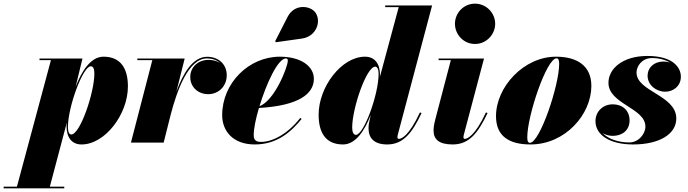

<svg xmlns="http://www.w3.org/2000/svg" viewBox="-160 -780 3764 1050"><path d="M204 -89C204 -29 232 10 286 10C414 10 539.5 -154.5 539.5 -307.5C539.5 -405 500.5 -470 406 -470C336.5 -470 286.5 -391.5 253.5 -305L291 -460H56V-451H118.5L-67.5 241H-140V250H191.5V241H112.5L205.5 -110C204.5 -101.5 204 -94.5 204 -89ZM211.5 -84C211.5 -197 293.5 -417.5 336.5 -417.5C351.5 -417.5 356 -400 356 -377.5C356 -272.5 278 -44.5 230 -44.5C219 -44.5 211.5 -57.5 211.5 -84Z M673 -451 556 0H735L774.5 -157C806.5 -277.5 868 -460.5 972 -460.5C1000.5 -460.5 1025 -452 1042.5 -436.5C1025.5 -447 1003.5 -452.5 980 -452.5C925.5 -452.5 880.5 -415 880.5 -358.5C880.5 -303.5 923.5 -265 978.5 -265C1036.5 -265 1080 -309.5 1080 -368.5C1080 -430.5 1033 -469.5 972.5 -469.5C894 -469.5 840.5 -377.5 804.5 -278.5L850 -460H591V-451Z M1490.5 -569C1570 -580 1598.5 -662.5 1565.5 -710.5C1538.5 -749.5 1451 -762 1413 -688L1345 -555L1348.5 -549ZM1227.5 -41.5C1227.5 -75.5 1238.5 -130.5 1256 -189.5C1473.5 -202 1556.5 -266.5 1556.5 -349C1556.5 -416.5 1487.5 -470 1370.5 -470C1200 -470 1055 -325 1055 -150C1055 -65 1112.5 10 1233.5 10C1360 10 1435.5 -64 1489.5 -129.5L1482 -135C1412.5 -46 1329 -4 1268 -4C1241.5 -4 1227.5 -12.5 1227.5 -41.5ZM1404 -460.5C1412 -460.5 1414 -455.5 1414 -447.5C1414 -416.5 1343.5 -231 1259 -199C1296.5 -322.5 1359.5 -460.5 1404 -460.5Z M1918 -371C1918 -431 1890 -470 1836 -470C1708 -470 1582.5 -305.5 1582.5 -152.5C1582.5 -55 1620.5 10 1716 10C1785 10 1834.5 -66.5 1867.5 -151.5L1858.5 -110C1856.5 -101 1855.5 -90.5 1855.5 -77.5C1855.5 -24.5 1886.5 10 1957.5 10C2045 10 2094 -53 2145.5 -162L2136.5 -165C2075.5 -34.5 2034.5 -20.5 2021.5 -20.5C2015.5 -20.5 2013.5 -25 2013.5 -29C2013.5 -33.5 2014 -37.5 2015.5 -43.5L2203 -750H1946.5V-741H2020.5L1917 -357.5C1917.5 -362.5 1918 -367.5 1918 -371ZM1910.5 -376C1910.5 -263 1829.5 -42.5 1786.5 -42.5C1772 -42.5 1766 -60 1766 -82.5C1766 -187.5 1844 -415.5 1892 -415.5C1903 -415.5 1910.5 -402 1910.5 -376Z M2328 -650C2328 -592 2374.5 -539.5 2437.5 -539.5C2500.5 -539.5 2548 -592 2548 -650C2548 -708 2500.5 -760 2437.5 -760C2374.5 -760 2328 -708 2328 -650ZM2506.5 -162 2497.5 -165C2437 -34.5 2393.5 -20.5 2382 -20.5C2377.5 -20.5 2374.5 -23.5 2374.5 -29.5C2374.5 -34.5 2375.5 -39.5 2377 -45L2487 -460H2238.5V-451H2305.5L2220.5 -127C2218 -116 2211 -91.5 2211 -66.5C2211 -19.5 2238.5 10 2315.5 10C2406 10 2454.5 -53 2506.5 -162Z M2741 10C2932 10 3074 -155 3074 -310C3074 -420 2996.5 -470 2880.5 -470C2704.5 -470 2552.5 -304.5 2552.5 -144.5C2552.5 -34.5 2625 10 2741 10ZM2738 1C2727 1 2723.5 -10 2723.5 -29C2723.5 -148 2829.5 -461 2883.5 -461C2894.5 -461 2898 -450 2898 -431C2898 -312 2792 1 2738 1Z M3538.5 -132C3538.5 -260 3321 -278.5 3321 -383.5C3321 -417 3349.5 -462.5 3405.5 -462.5C3445.5 -462.5 3478.5 -453 3503.5 -438C3492.5 -441.5 3480.5 -443.5 3468.5 -443.5C3416 -443.5 3381.5 -409.5 3381.5 -366.5C3381.5 -314 3429 -278.5 3478.5 -278.5C3522 -278.5 3563.5 -309.5 3563.5 -360.5C3563.5 -412.5 3518.5 -474 3380.5 -474C3247.5 -474 3167.5 -406 3167.5 -327C3167.5 -211 3369.5 -190 3369.5 -88C3369.5 -47 3332 -1 3281.5 -1C3222 -1 3166.5 -19.5 3135.5 -52.5C3151 -42.5 3170.5 -37 3191 -37C3241 -37 3283 -66 3283 -121.5C3283 -176 3244 -209.5 3191.5 -209.5C3135 -209.5 3096.5 -168 3096.5 -117.5C3096.5 -43 3173 10 3302 10C3448.5 10 3538.5 -48 3538.5 -132Z"/></svg>

Font: Bodoni* 24pt Fatface
Style: Italic
Weight: 900
Italic angle: -13°
Version: Version 2.3